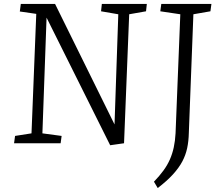

<svg xmlns="http://www.w3.org/2000/svg" viewBox="-20 -723 1110 969"><path d="M558 -95 577 -651 490 -666 494 -703H721L717 -666L632 -651L606 0L536 10L215 -634L194 -50L291 -37L286 0H51L56 -37L139 -50L163 -653L80 -665L85 -703H258ZM890 -651 789 -666 794 -703H1047L1042 -666L956 -651L933 -52Q932 -10 924.5 25Q917 60 900 92Q883 124 853 157Q823 190 776 226L757 194Q785 165 805 137.5Q825 110 837.5 81.5Q850 53 857 20.5Q864 -12 866 -50Z"/></svg>

Font: Literata 18pt Light
Style: Italic
Weight: 300
Italic angle: -2°
Designer: Latin by Veronika Burian and Jose Scaglione. Greek by Irene Vlachou. Cyrillic by Vera Evstafieva
Foundry: TypeTogether
Version: Version 3.103;gftools[0.9.29]